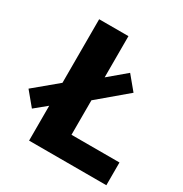

<svg xmlns="http://www.w3.org/2000/svg" viewBox="-203 -746 824 863"><g transform="rotate(30 209.5 -315.0)"><path d="M66 -630H218V-416L307 -491L365 -421L218 -297V-118H467V0H66V-181L5 -131L-53 -201L66 -300Z"/></g></svg>

Font: Mukta Malar ExtraBold
Style: Regular
Weight: 800
Designer: Aadarsh Rajan, Girish Dalvi, Yashodeep Gholap
Foundry: Ek Type
Version: Version 2.538;PS 1.000;hotconv 16.6.51;makeotf.lib2.5.65220;